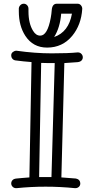

<svg xmlns="http://www.w3.org/2000/svg" viewBox="-20 -984 492 1011"><path d="M268.1 -651.9Q268.1 -651.9 232.4 -651.9Q215.3 -651.9 196.8 -652.8L186 -51.8H251ZM67.9 -716.8Q164.6 -703.1 252 -703.1Q339.4 -703.1 388.2 -708H390.1Q401.4 -708 408.7 -700.2Q416 -692.4 416 -682.4Q416 -672.4 409.2 -665.3Q402.3 -658.2 388.2 -656.7Q362.8 -654.3 318.8 -651.9L303.2 -49.8Q331.1 -47.9 379.9 -43.9Q402.8 -39.1 402.8 -16.1Q401.9 -5.4 394.3 0.7Q386.7 6.8 377 6.8H375Q219.2 -8.8 66.9 6.8H64.9Q53.7 6.8 46.4 -0.7Q39.1 -8.3 39.1 -18.1Q39.1 -27.8 45.7 -35.2Q52.2 -42.5 66.2 -43.9Q80.1 -45.4 98.4 -46.9Q116.7 -48.3 134.8 -49.8L146 -657.2Q104 -660.2 61 -666Q51.3 -667.5 45.2 -674.8Q39.1 -682.1 39.1 -692.9Q39.1 -703.6 47.9 -710.2Q56.6 -716.8 64.9 -716.8ZM302.2 -912.1Q296.4 -838.9 265.1 -789.1Q341.8 -815.4 358.9 -912.1ZM413.1 -937Q407.7 -853 360.4 -795.4Q309.1 -733.4 228 -733.4Q153.8 -733.4 113.3 -795.4Q79.1 -848.1 79.1 -924.3V-939.9Q80.1 -949.7 87.4 -957Q94.7 -964.4 105.2 -964.4Q115.7 -964.4 122.8 -956.5Q129.9 -948.7 129.9 -938V-924.3Q129.9 -860.4 154.3 -821.3Q169.4 -796.4 191.9 -796.4Q230 -796.4 247.1 -889.6Q251 -910.6 252.4 -930.2Q254.9 -964.4 279.3 -964.4H388.2Q399.4 -964.4 406.2 -956.1Q413.1 -947.8 413.1 -938Z"/></svg>

Font: Ribeye Marrow
Style: Regular
Weight: 400
Designer: Astigmatic (AOETI)
Foundry: Astigmatic (AOETI)
Version: Version 1.000